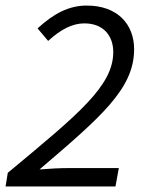

<svg xmlns="http://www.w3.org/2000/svg" viewBox="-30 -670 530 690"><path d="M-10 0H385L397 -66H219C186 -66 146 -64 112 -61C333 -250 452 -351 452 -493C452 -584 391 -650 282 -650C218 -650 164 -622 105 -568L143 -523C188 -564 230 -586 273 -586C343 -586 377 -540 377 -483C377 -361 252 -260 -2 -49Z"/></svg>

Font: Source Sans Pro
Style: Italic
Weight: 400
Italic angle: -11°
Designer: Paul D. Hunt
Foundry: Adobe Systems Incorporated
Version: Version 3.006;hotconv 1.0.111;makeotfexe 2.5.65597